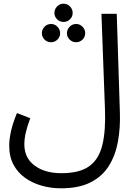

<svg xmlns="http://www.w3.org/2000/svg" viewBox="-20 -789 735 1041"><path d="M30 1Q30 -35 40 -79Q50 -123 72 -176L144 -148Q128 -106 120 -71Q112 -36 112 -6Q112 67 167.5 108.5Q223 150 313 150Q411 150 463.5 112.5Q516 75 535 -3Q554 -81 549 -201L530 -714H613L630 -180Q633 -96 619.5 -21.5Q606 53 570.5 110Q535 167 471.5 199.5Q408 232 310 232Q257 232 207 218Q157 204 117 176Q77 148 53.5 104.5Q30 61 30 1ZM325 -670Q304 -670 289.5 -684.5Q275 -699 275 -719Q275 -739 289.5 -754Q304 -769 325 -769Q345 -769 359.5 -754Q374 -739 374 -719Q374 -699 359.5 -684.5Q345 -670 325 -670ZM257 -560Q236 -560 221.5 -574.5Q207 -589 207 -609Q207 -629 221.5 -644Q236 -659 257 -659Q277 -659 291.5 -644Q306 -629 306 -609Q306 -589 291.5 -574.5Q277 -560 257 -560ZM393 -560Q372 -560 357.5 -574.5Q343 -589 343 -609Q343 -629 357.5 -644Q372 -659 393 -659Q413 -659 427.5 -644Q442 -629 442 -609Q442 -589 427.5 -574.5Q413 -560 393 -560Z"/></svg>

Font: Go Noto Current
Style: Regular
Weight: 400
Designer: Monotype Design Team
Foundry: Monotype Imaging Inc.
Version: Version 2.007; ttfautohint (v1.8) -l 8 -r 50 -G 200 -x 14 -D